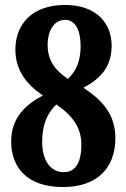

<svg xmlns="http://www.w3.org/2000/svg" viewBox="-20 -744 509 774"><path d="M234 10C372 10 445 -67 445 -187C445 -276 401 -335 316 -390C383 -426 430 -472 430 -560C430 -652 367 -724 242 -724C106 -724 42 -643 42 -544C42 -460 88 -403 153 -359C89 -326 25 -273 25 -174C25 -74 84 10 234 10ZM254 -426C210 -455 172 -494 172 -562C172 -625 201 -664 242 -664C284 -664 305 -622 305 -558C305 -489 281 -452 254 -426ZM237 -50C186 -50 150 -93 150 -173C150 -249 175 -291 207 -323C275 -276 308 -228 308 -161C308 -85 282 -50 237 -50Z"/></svg>

Font: Noto Serif Sinhala ExtraCondensed ExtraBold
Style: Regular
Weight: 800
Width: 2
Designer: Jelle Bosma - Monotype Design Team
Foundry: Monotype Imaging Inc.
Version: Version 2.007